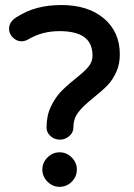

<svg xmlns="http://www.w3.org/2000/svg" viewBox="-20 -721 525 755"><path d="M262.2 -6.3Q241.7 13.7 214.4 13.7Q187 13.7 166.7 -6.6Q146.5 -26.9 146.5 -54.2Q146.5 -81.5 166.7 -101.8Q187 -122.1 214.4 -122.1Q241.7 -122.1 262 -101.8Q282.2 -81.5 282.2 -54.2Q282.2 -26.9 262.2 -6.3ZM163.1 -219.7Q163.1 -266.6 179.7 -300.8Q194.8 -333 215.3 -356Q235.4 -378.4 274.9 -410.2Q314.9 -441.9 329.3 -460.7Q343.8 -479.5 343.8 -501.5Q343.8 -543.9 320.3 -567.4Q289.1 -598.6 213.9 -598.6Q180.7 -598.6 149.9 -590.8Q118.7 -582.5 94.2 -567.9Q79.1 -558.6 64.5 -558.6Q45.4 -558.6 30.5 -573.5Q15.6 -588.4 15.6 -607.4Q15.6 -634.8 43.9 -652.8Q85.4 -679.2 127.4 -689.9Q169.9 -701.2 221.7 -701.2Q325.7 -701.2 388.2 -648.9Q451.2 -595.7 451.2 -506.8Q451.2 -468.8 437.3 -438Q423.3 -407.2 403.8 -386.7Q384.8 -366.7 349.1 -337.9Q304.2 -302.2 286.1 -276.9Q268.6 -252.9 268.6 -219.7Q268.6 -201.7 254.9 -188L252.4 -186Q236.8 -171.9 215.8 -171.9Q192.4 -171.9 176.3 -188Q163.1 -201.2 163.1 -219.7Z"/></svg>

Font: YuPearl-SemiBold
Style: SemiBold
Weight: 600
Designer: Max Yao
Foundry: Max-Everyday
Version: Version 1.011; ttfautohint (v1.8.3)